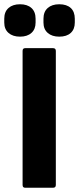

<svg xmlns="http://www.w3.org/2000/svg" viewBox="-62 -881 371 901"><path d="M56 0Q44 0 44 -13V-642Q44 -655 56 -655H187Q200 -655 200 -642V-13Q200 0 187 0ZM32 -709Q-2 -709 -22 -726.5Q-42 -744 -42 -775V-793Q-42 -826 -22 -843.5Q-2 -861 32 -861Q66 -861 85.5 -843.5Q105 -826 105 -793V-775Q105 -744 85.5 -726.5Q66 -709 32 -709ZM216 -709Q182 -709 162 -726.5Q142 -744 142 -775V-793Q142 -826 162 -843.5Q182 -861 216 -861Q251 -861 270 -843.5Q289 -826 289 -793V-775Q289 -744 270 -726.5Q251 -709 216 -709Z"/></svg>

Font: Sofia Sans Condensed Black
Style: Regular
Weight: 900
Designer: Botio Nikoltchev, Ani Petrova
Foundry: lettersoup
Version: Version 4.101